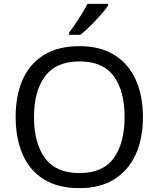

<svg xmlns="http://www.w3.org/2000/svg" viewBox="-20 -964 821 994"><path d="M720 -358Q720 -247 682.5 -164.5Q645 -82 572 -36Q499 10 391 10Q280 10 206.5 -36Q133 -82 97 -165Q61 -248 61 -359Q61 -469 97 -551Q133 -633 206.5 -679Q280 -725 392 -725Q499 -725 572 -679.5Q645 -634 682.5 -551.5Q720 -469 720 -358ZM156 -358Q156 -223 213 -145.5Q270 -68 391 -68Q513 -68 569 -145.5Q625 -223 625 -358Q625 -493 569 -569.5Q513 -646 392 -646Q271 -646 213.5 -569.5Q156 -493 156 -358ZM539 -934Q527 -916 502 -887.5Q477 -859 448.5 -830.5Q420 -802 396 -784H338V-796Q353 -815 370.5 -841Q388 -867 405 -894.5Q422 -922 433 -944H539Z"/></svg>

Font: Noto Sans Imperial Aramaic
Style: Regular
Weight: 400
Designer: Monotype Design Team
Foundry: Monotype Imaging Inc.
Version: Version 2.001; ttfautohint (v1.8.4.7-5d5b)